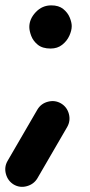

<svg xmlns="http://www.w3.org/2000/svg" viewBox="-25 -549 338 723"><path d="M85.4 -447.3Q85.4 -477.5 109.6 -503.2Q133.8 -528.8 168 -528.8Q196.3 -528.8 213.1 -515.1Q230 -501.5 237.5 -483.2Q245.1 -464.8 245.1 -450.7Q245.1 -434.1 236.1 -414.3Q227.1 -394.5 209.2 -380.4Q191.4 -366.2 165.5 -366.2Q134.8 -366.2 117.2 -380.6Q99.6 -395 92.5 -414.1Q85.4 -433.1 85.4 -447.3ZM26.9 146Q4.4 132.3 -2.7 106.2Q-9.8 80.1 3.4 57.1L115.7 -136.2Q129.4 -159.2 155.5 -166Q181.6 -172.9 204.6 -159.7Q227.5 -146 234.4 -119.9Q241.2 -93.8 228 -70.8L115.7 122.6Q102.1 145 75.9 152.1Q49.8 159.2 26.9 146Z"/></svg>

Font: Mikhak-DS1-FD Bold
Style: Bold
Weight: 700
Designer: Amin Abedi
Version: Version 3.2